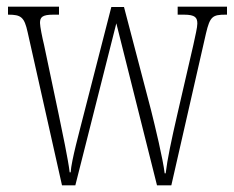

<svg xmlns="http://www.w3.org/2000/svg" viewBox="-20 -556 703 576"><path d="M63 -459 166 0H206L329 -486L451 0H494L598 -456C610 -507 618 -512 657 -512H661V-536H513V-512H532C566 -512 572 -503 572 -485C572 -474 566 -449 560 -421L512 -213C494 -135 482 -78 477 -36H474C469 -79 445 -178 433 -226L352 -535H314L231 -212C219 -164 194 -74 192 -39H189C185 -75 166 -165 156 -213L112 -422C107 -442 100 -477 100 -487C100 -504 106 -512 140 -512H157V-536H4V-512H5C43 -512 53 -505 63 -459Z"/></svg>

Font: Noto Serif Devanagari ExtraCondensed ExtraLight
Style: Regular
Weight: 200
Width: 2
Designer: Universal Thirst, Indian Type Foundry and the Monotype Design Team
Foundry: Monotype Imaging Inc.
Version: Version 2.004